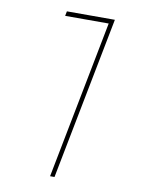

<svg xmlns="http://www.w3.org/2000/svg" viewBox="-80 -756 608 812"><g transform="rotate(10 223.5 -349.5)"><path d="M141 -699H347L211 0H192L324 -679H137Z"/></g></svg>

Font: Gontserrat Thin
Style: Italic
Weight: 250
Italic angle: -11.3°
Designer: Julieta Ulanovsky
Foundry: Julieta Ulanovsky
Version: Version 6.001